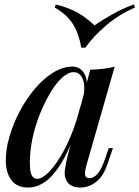

<svg xmlns="http://www.w3.org/2000/svg" viewBox="-20 -828 626 862"><path d="M146 -25Q168 -25 195 -51Q222 -77 250 -122.5Q278 -168 302 -228Q326 -288 342 -356L324 -247Q290 -152 254.5 -94.5Q219 -37 182 -11.5Q145 14 106 14Q56 14 31 -19.5Q6 -53 6 -108Q6 -158 22.5 -215Q39 -272 68.5 -328Q98 -384 136 -429Q174 -474 218 -501.5Q262 -529 306 -529Q340 -529 358.5 -497.5Q377 -466 367 -406L356 -400Q363 -447 350.5 -475.5Q338 -504 310 -504Q286 -504 259 -479.5Q232 -455 206.5 -412.5Q181 -370 159.5 -317Q138 -264 126 -207.5Q114 -151 114 -97Q114 -57 122.5 -41Q131 -25 146 -25ZM385 -515Q415 -516 443 -519Q471 -522 495 -529L368 -86Q365 -75 362.5 -61.5Q360 -48 363.5 -38Q367 -28 382 -28Q400 -28 418 -47.5Q436 -67 454 -122L468 -163H487L462 -90Q448 -49 428 -27Q408 -5 385.5 4.5Q363 14 342 14Q298 14 280 -14Q267 -36 271.5 -67.5Q276 -99 285 -133ZM404 -714Q440 -739 486.5 -765Q533 -791 581 -808L586 -794Q517 -765 458.5 -715.5Q400 -666 363 -614H345Q334 -678 307 -720.5Q280 -763 226 -794L230 -808Q294 -792 333 -768.5Q372 -745 404 -714Z"/></svg>

Font: Playfair Display Medium
Style: Italic
Weight: 500
Italic angle: -14°
Designer: Claus Eggers Sørensen
Foundry: Claus Eggers Sørensen
Version: Version 1.203